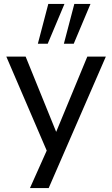

<svg xmlns="http://www.w3.org/2000/svg" viewBox="-20 -774 568 974"><path d="M132 180 217 -10 12 -487H110L265 -105L423 -487H517L227 180ZM304 -552 357 -754H439L354 -552ZM172 -552 225 -754H307L222 -552Z"/></svg>

Font: Nunito Sans Medium
Style: Regular
Weight: 500
Designer: Vernon Adams
Foundry: Vernon Adams
Version: Version 3.101; ttfautohint (v1.8.4.7-5d5b);gftools[0.9.27]